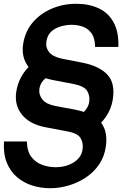

<svg xmlns="http://www.w3.org/2000/svg" viewBox="-31 -732 646 1014"><path d="M234 262Q185 262 140 248Q95 234 59.5 204Q24 174 5 127.5Q-14 81 -10 15H111Q112 67 134.5 96.5Q157 126 191.5 138.5Q226 151 262 151Q318 151 358.5 125.5Q399 100 405 57Q410 24 395 -2Q380 -28 325 -38L209 -60Q125 -76 84.5 -127Q44 -178 55 -248Q61 -287 78 -320Q95 -353 120 -378Q81 -428 91 -498Q101 -565 141 -612.5Q181 -660 241.5 -686Q302 -712 371 -712Q440 -712 491.5 -687.5Q543 -663 570 -612Q597 -561 594 -484H471Q471 -529 453.5 -554.5Q436 -580 408 -590.5Q380 -601 348 -601Q321 -601 291.5 -593Q262 -585 240.5 -566Q219 -547 214 -513Q209 -481 228.5 -456.5Q248 -432 297 -422L404 -401Q491 -384 534.5 -339.5Q578 -295 565 -209Q559 -171 543 -140Q527 -109 503 -84Q539 -37 528 41Q521 94 493 135.5Q465 177 423 205Q381 233 332 247.5Q283 262 234 262ZM370 -152Q393 -147 412 -141Q435 -163 440 -193Q445 -226 429.5 -251.5Q414 -277 360 -288L245 -310Q226 -314 210 -319Q197 -309 188.5 -295Q180 -281 177 -263Q173 -231 193.5 -206Q214 -181 263 -172Z"/></svg>

Font: Host Grotesk
Style: Bold Italic
Weight: 700
Italic angle: -8°
Designer: Doğukan Karapınar
Foundry: Element Type
Version: Version 1.003; ttfautohint (v1.8.4.7-5d5b)